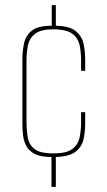

<svg xmlns="http://www.w3.org/2000/svg" viewBox="-20 -663 415 746"><path d="M180 63V-53Q139 -53 116 -64.5Q93 -76 82.5 -95.5Q72 -115 69.5 -138Q67 -161 67 -184V-432Q67 -463 73 -493Q79 -523 102.5 -543Q126 -563 181 -563V-643H197V-563Q251 -562 275 -541.5Q299 -521 305 -491.5Q311 -462 311 -432V-388H295V-429Q295 -459 289.5 -486.5Q284 -514 261.5 -531.5Q239 -549 187 -549Q138 -549 116 -531.5Q94 -514 88.5 -486.5Q83 -459 83 -429V-187Q83 -158 87.5 -130Q92 -102 113.5 -84.5Q135 -67 187 -67Q239 -67 261.5 -84.5Q284 -102 289.5 -130Q295 -158 295 -187V-227H311V-184Q311 -154 305 -124Q299 -94 275 -74.5Q251 -55 197 -53V63Z"/></svg>

Font: Alumni Sans Pinstripe
Style: Regular
Weight: 400
Designer: Robert E. Leuschke
Foundry: Robert E. Leuschke
Version: Version 1.010; ttfautohint (v1.8.4.7-5d5b)